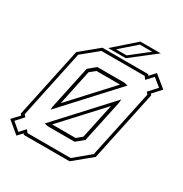

<svg xmlns="http://www.w3.org/2000/svg" viewBox="-218 -997 1114 1171"><g transform="rotate(30 339.5 -411.0)"><path d="M64 26.5 -19.5 -43 28 -94 20 -103 125 -597 250 -700H572L578.5 -692L615.5 -732.5L699.5 -664L646 -605.5L653 -597L548 -103L423 0H101L95.5 -7.5ZM63 1 100 -39.5 115 -20.5H419L529 -112L630.5 -589L618.5 -603.5L671.5 -661L616 -706L574 -660.5L559 -680H255L143.5 -589L42.5 -112L55 -97L8 -45.5ZM165 -214.5 167 -238.5 231.5 -540.5 282.5 -582.5H473L498 -576.5ZM199 -280 455.5 -559H289.5L251.5 -528ZM201.5 -118.5 176.5 -124 508 -484.5 506 -461.5 442 -161 390 -118.5ZM218.5 -141.5H384L421 -172L473.5 -418.5ZM282 -716 432 -848H575.5L405.5 -716ZM327.5 -733.5H401.5L525.5 -830.5H438Z"/></g></svg>

Font: Tourney Condensed ExtraLight
Style: Italic
Weight: 200
Width: 3
Italic angle: -12°
Designer: Tyler Finck
Foundry: Etcetera Type Co
Version: Version 1.010; ttfautohint (v1.8.3)